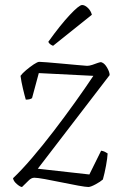

<svg xmlns="http://www.w3.org/2000/svg" viewBox="-20 -747 500 767"><path d="M68 0Q61 0 47.5 -11.5Q34 -23 32 -35Q65 -66 107 -115Q149 -164 193.5 -222Q238 -280 279.5 -338Q321 -396 353 -444L135 -455L108 -355Q100 -349 83 -349Q78 -366 71.5 -393.5Q65 -421 62 -444Q69 -454 84.5 -467Q100 -480 115 -490Q130 -500 137 -500Q143 -500 168.5 -498Q194 -496 226 -493Q258 -490 286.5 -487.5Q315 -485 328 -484Q337 -484 349 -488Q361 -492 371.5 -496Q382 -500 386 -498Q398 -494 408 -476.5Q418 -459 418 -447L131 -73L337 -50L384 -145Q392 -144 399 -140.5Q406 -137 410 -134Q409 -115 403.5 -85Q398 -55 391 -30Q381 -21 361.5 -10.5Q342 0 333 0Q323 0 292.5 -5.5Q262 -11 226 -18.5Q190 -26 159.5 -31.5Q129 -37 117 -37Q105 -37 93.5 -25Q82 -13 68 0ZM192 -564Q177 -570 173 -580Q221 -647 258.5 -687Q296 -727 308 -727Q319 -727 331 -715.5Q343 -704 347 -688Z"/></svg>

Font: Texturina 72pt Thin
Style: Regular
Weight: 100
Designer: Guillermo Torres Carreño
Foundry: Omnibus-Type
Version: Version 1.002; ttfautohint (v1.8.3)